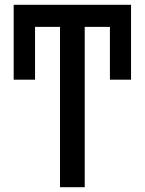

<svg xmlns="http://www.w3.org/2000/svg" viewBox="-20 -780 603 800"><path d="M230 0H333V-668H438V-448H526V-760H37V-448H126V-668H230Z"/></svg>

Font: Noto Sans Mono SemiCondensed Medium
Style: Regular
Weight: 500
Width: 4
Designer: Monotype Design Team
Foundry: Monotype Imaging Inc.
Version: Version 2.014